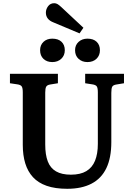

<svg xmlns="http://www.w3.org/2000/svg" viewBox="-20 -1163 832 1197"><path d="M399 14Q324 14 271 -4.5Q218 -23 185.5 -58.5Q153 -94 137.5 -144.5Q122 -195 122 -260V-588Q122 -614 115.5 -624Q109 -634 89 -637L42 -644V-703H341V-644L292 -636Q274 -633 268 -622.5Q262 -612 262 -586V-262Q262 -198 278 -156.5Q294 -115 329.5 -94.5Q365 -74 422 -74Q481 -74 518 -96Q555 -118 572.5 -161Q590 -204 590 -266V-588Q590 -614 583.5 -624Q577 -634 556 -637L511 -644V-703H753V-644L705 -636Q686 -633 680 -623Q674 -613 674 -584V-277Q674 -179 643 -114.5Q612 -50 550.5 -18Q489 14 399 14ZM476 -955 314 -1023Q290 -1032 278 -1047.5Q266 -1063 266 -1084Q266 -1106 280 -1124.5Q294 -1143 318 -1143Q329 -1143 338.5 -1137.5Q348 -1132 362 -1119L500 -990ZM525 -776Q492 -776 470 -796Q448 -816 448 -850Q448 -882 470 -902Q492 -922 525 -922Q562 -922 582.5 -902.5Q603 -883 603 -850Q603 -817 581.5 -796.5Q560 -776 525 -776ZM306 -776Q272 -776 251 -796Q230 -816 230 -850Q230 -882 251 -902Q272 -922 306 -922Q343 -922 363.5 -902.5Q384 -883 384 -850Q384 -817 362 -796.5Q340 -776 306 -776Z"/></svg>

Font: Literata 18pt SemiBold
Style: Regular
Weight: 600
Designer: Latin by Veronika Burian and Jose Scaglione. Greek by Irene Vlachou. Cyrillic by Vera Evstafieva.
Foundry: TypeTogether
Version: Version 3.103;gftools[0.9.29]